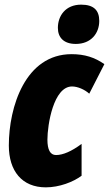

<svg xmlns="http://www.w3.org/2000/svg" viewBox="-20 -796 469 826"><path d="M306 -607C372 -607 407 -653 407 -706C407 -752 383 -776 329 -776C262 -776 229 -728 229 -676C229 -634 255 -607 306 -607ZM177 10C235 10 295 -13 331 -40V-177C288 -145 251 -129 221 -129C196 -129 184 -152 184 -195C184 -259 210 -424 290 -424C314 -424 344 -411 364 -393L429 -520C388 -549 344 -563 288 -563C89 -563 18 -336 18 -170C18 -60 75 10 177 10Z"/></svg>

Font: Noto Sans UI Condensed Black
Style: Italic
Weight: 900
Width: 3
Italic angle: -192°
Designer: Monotype Design Team
Foundry: Monotype Imaging Inc.
Version: Version 1.901